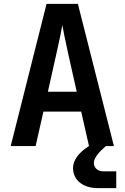

<svg xmlns="http://www.w3.org/2000/svg" viewBox="-20 -750 640 986"><path d="M512 130C481 130 462 111 462 87C462 66 479 40 513 10L524 0H565L380 -730H219L35 0H163L203 -177H397L437 0C383 34 355 74 355 113C355 173 404 216 482 216H577V130ZM270 -476C285 -540 296 -597 300 -621C304 -597 316 -540 330 -475L374 -279H226Z"/></svg>

Font: Tekne LDO
Style: Bold
Weight: 700
Monospace: yes
Designer: Alessio Laiso, Mario Rullo, Paolo Rosset
Foundry: Alessio Laiso
Version: Version 1.000;hotconv 1.0.109;makeotfexe 2.5.65596